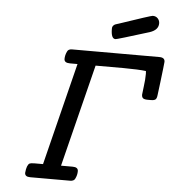

<svg xmlns="http://www.w3.org/2000/svg" viewBox="-60 -963 913 1017"><g transform="rotate(5 397.0 -454.0)"><path d="M109.9 -21Q113.8 -63 128.9 -71.8Q133.8 -74.7 153.8 -75.2H200.2L335.9 -619.1H295.9Q265.1 -619.1 265.1 -640.1Q265.1 -660.2 274.9 -680.2Q280.8 -694.3 301.8 -693.8H765.1Q793.9 -693.8 793.9 -670.9Q793.9 -668 790.5 -637.9Q787.1 -607.9 781.5 -561.5Q775.9 -515.1 772.9 -493.2Q771 -474.1 763.9 -468.5Q756.8 -462.9 740.2 -462.9H723.1Q705.1 -462.9 698 -468.5Q690.9 -474.1 690.9 -487.8Q690.9 -493.7 696 -530.8Q701.2 -567.9 701.2 -599.1Q701.2 -602.1 700.7 -606.9Q700.2 -611.8 700.2 -613.8Q661.1 -618.7 581.1 -619.1H432.1L295.9 -75.2H357.9Q386.7 -75.2 387 -54.2Q387.2 -33.2 377 -13.2Q371.1 0 350.1 0H138.2Q109.9 0 109.9 -21ZM501 -820.8Q501 -824.7 501.5 -827.9Q502 -831.1 503.4 -833.5Q504.9 -835.9 505.9 -837.4Q506.8 -838.9 509.5 -840.8Q512.2 -842.8 513.7 -844Q515.1 -845.2 518.6 -846.2Q522 -847.2 523.4 -847.7Q524.9 -848.1 529.1 -849.6Q533.2 -851.1 534.2 -851.1Q702.1 -908.2 710.9 -908.2Q728 -908.2 738 -897.2Q748 -886.2 748 -871.1Q748 -835.9 702.1 -820.8Q531.2 -767.6 524.9 -768.1Q501 -767.6 501 -820.8Z"/></g></svg>

Font: CMU Concrete
Style: BoldItalic
Weight: 700
Italic angle: -14.04°
Version: Version 0.7.0